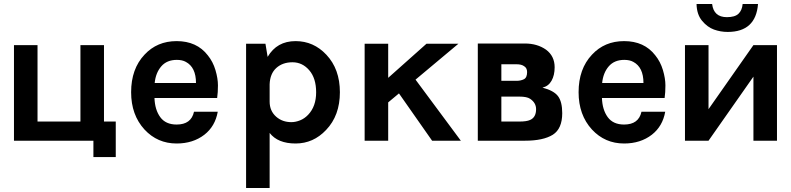

<svg xmlns="http://www.w3.org/2000/svg" viewBox="-20 -705 3963 962"><path d="M560 82H448V0H50V-479H168V-96H383V-479H501V-96H560Z M637 -243Q637 -360 704 -431Q767 -499 865 -499Q966 -499 1021 -428Q1047 -396 1059.5 -354Q1072 -312 1072 -277Q1072 -242 1068 -214H754Q756 -155 783 -118Q810 -81 865 -81Q938 -81 952 -145H1071Q1058 -72 1004 -30Q947 14 865 14Q769 14 704 -56Q637 -129 637 -243ZM755 -289H962Q962 -368 911 -395Q893 -405 866 -405Q816 -405 788 -372.5Q760 -340 755 -289Z M1213 237V-486H1310L1321 -420Q1367 -499 1461 -499Q1551 -499 1615 -431Q1683 -359 1683 -243Q1683 -126 1614 -54Q1550 14 1461 14Q1372 14 1331 -39V237ZM1331 -196Q1331 -149 1364 -120Q1395 -93 1440 -93Q1461 -93 1483.5 -102Q1506 -111 1524 -130Q1564 -172 1564 -242.5Q1564 -313 1529.5 -353Q1495 -393 1445.5 -393Q1396 -393 1364.5 -364.5Q1333 -336 1331 -283Z M1807 0V-486H1925V-315L2117 -486H2277L2062 -306L2289 0H2145L1979 -237L1925 -192V0Z M2374 0V-487H2610Q2672 -487 2716 -456Q2759 -424 2759 -368Q2759 -328 2743.5 -300.5Q2728 -273 2698 -266Q2755 -251 2776 -223Q2797 -195 2797 -138Q2797 -60 2750 -30Q2702 0 2610 0ZM2492 -96H2582Q2619 -96 2636 -104Q2666 -117 2666 -158Q2666 -190 2636 -210Q2620 -221 2582 -221H2492ZM2492 -300H2568Q2589 -300 2605 -308Q2621 -316 2621 -344Q2621 -365 2605 -374Q2592 -383 2568 -383H2492Z M2879 -243Q2879 -360 2946 -431Q3009 -499 3107 -499Q3208 -499 3263 -428Q3289 -396 3301.5 -354Q3314 -312 3314 -277Q3314 -242 3310 -214H2996Q2998 -155 3025 -118Q3052 -81 3107 -81Q3180 -81 3194 -145H3313Q3300 -72 3246 -30Q3189 14 3107 14Q3011 14 2946 -56Q2879 -129 2879 -243ZM2997 -289H3204Q3204 -368 3153 -395Q3135 -405 3108 -405Q3058 -405 3030 -372.5Q3002 -340 2997 -289Z M3470 -685H3548Q3556 -619 3622 -619Q3662 -619 3680 -636Q3698 -653 3701 -685H3778Q3767 -545 3626 -545Q3590 -545 3557 -557Q3524 -569 3497.5 -601Q3471 -633 3470 -685ZM3412 0V-479H3530V-158L3755 -479H3873V0H3755V-321L3530 0Z"/></svg>

Font: Karmilla
Style: Bold
Weight: 700
Designer: Jonathan Pinhorn
Version: Version 1.000